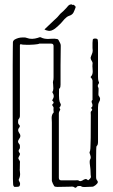

<svg xmlns="http://www.w3.org/2000/svg" viewBox="-20 -883 532 907"><path d="M330 1Q326 -2 319 -1.5Q312 -1 306 -1Q263 0 251 0Q239 0 236 -4Q232 -10 229.5 -16Q227 -22 225 -28Q225 -30 225 -37Q225 -44 225 -69Q225 -94 225 -150Q225 -206 225 -305Q225 -310 224.5 -315.5Q224 -321 224 -326Q224 -333 226 -339.5Q228 -346 233 -351Q234 -353 233.5 -355.5Q233 -358 233 -359Q232 -365 233 -371Q234 -377 230 -381Q224 -388 229 -391.5Q234 -395 233 -400Q232 -404 228.5 -406Q225 -408 228 -412Q234 -421 234 -428.5Q234 -436 229 -444Q226 -447 228 -450Q232 -455 232 -465Q232 -475 231 -484Q230 -493 230 -494Q230 -499 231 -501Q233 -504 233 -518.5Q233 -533 233 -568.5Q233 -604 233 -666Q233 -677 221 -677H166Q161 -674 141.5 -672.5Q122 -671 103.5 -671.5Q85 -672 82 -673Q78 -676 76.5 -674Q75 -672 74 -670V-350Q74 -345 74 -335.5Q74 -326 67 -319Q66 -318 65.5 -308Q65 -298 70 -294Q78 -287 69 -278Q62 -268 70 -256Q82 -241 70 -226Q61 -214 69 -205Q74 -200 74 -194.5Q74 -189 74 -184Q73 -180 70.5 -177Q68 -174 68 -170Q68 -166 72 -161Q76 -156 74 -154Q73 -149 69.5 -143.5Q66 -138 67 -133Q69 -129 72.5 -124Q76 -119 74 -113Q74 -91 73.5 -85Q73 -79 73 -79.5Q73 -80 73.5 -78Q74 -76 75 -61Q75 -48 69 -36Q67 -32 71 -26Q75 -20 75 -14Q74 -5 70.5 -2.5Q67 0 50 0Q46 0 44 -4.5Q42 -9 42 -13Q42 -19 41.5 -25.5Q41 -32 41 -38Q41 -61 41 -109Q41 -157 40.5 -220Q40 -283 40 -349Q40 -411 40 -469.5Q40 -528 40 -575.5Q40 -623 40.5 -652Q41 -681 41 -683Q41 -690 49 -696Q58 -701 67 -703.5Q76 -706 86 -706Q91 -706 96 -706Q101 -706 106 -704Q119 -699 132 -699.5Q145 -700 158 -704Q162 -706 166.5 -707Q171 -708 174 -706Q182 -702 190.5 -700.5Q199 -699 207 -699Q213 -699 225.5 -700Q238 -701 247 -699Q255 -699 258 -691Q261 -685 264 -679.5Q267 -674 267 -667Q266 -621 266 -575Q266 -529 266 -483Q266 -477 265 -472Q264 -467 259 -463Q258 -427 259.5 -414Q261 -401 266 -393Q268 -391 267 -386Q266 -381 264 -379Q259 -375 262.5 -370.5Q266 -366 264 -364Q262 -360 260 -356Q258 -352 258 -347V-43Q258 -31 270 -31H332Q338 -31 343 -31.5Q348 -32 352 -30Q357 -26 363.5 -28Q370 -30 375 -34Q379 -36 382.5 -37Q386 -38 390 -36Q392 -35 394.5 -32.5Q397 -30 400 -34Q411 -43 409.5 -49.5Q408 -56 408 -66Q408 -83 405 -103Q402 -123 406 -130Q411 -137 406.5 -150Q402 -163 403 -164Q406 -168 407 -181.5Q408 -195 408.5 -231.5Q409 -268 409 -339Q409 -344 408.5 -350Q408 -356 413 -360Q418 -365 413 -369.5Q408 -374 415 -378Q419 -386 414.5 -396Q410 -406 417 -411V-498Q418 -506 411 -515Q406 -518 410 -522Q415 -527 416.5 -533.5Q418 -540 418 -546Q418 -558 417 -563Q416 -568 417 -580Q419 -587 413.5 -595Q408 -603 408 -610Q410 -618 414 -627Q418 -636 418 -644Q417 -649 417 -656Q417 -663 417 -667Q417 -674 417 -680.5Q417 -687 418 -693Q418 -698 421.5 -699.5Q425 -701 429 -701Q441 -701 442 -694Q443 -688 443 -681.5Q443 -675 443 -668V-520Q443 -515 443.5 -509Q444 -503 446 -498Q450 -492 445 -486Q439 -477 445 -468Q446 -468 445.5 -455Q445 -442 445 -441Q445 -438 445 -435.5Q445 -433 446 -431Q458 -417 449 -403Q445 -396 444 -389.5Q443 -383 443 -375V-211Q443 -207 442 -202Q441 -197 436 -192Q435 -191 434.5 -174.5Q434 -158 434 -134.5Q434 -111 434 -87Q434 -63 434 -46Q434 -35 440 -29Q442 -27 442 -22Q441 -16 431.5 -8.5Q422 -1 416 -1Q388 0 378.5 0.5Q369 1 363 -3Q361 -5 357.5 -4.5Q354 -4 351 -4Q346 -5 341.5 1Q337 7 330 1ZM190 -744Q201 -754 211 -764Q221 -774 232 -784Q253 -802 265 -818Q273 -825 280 -831.5Q287 -838 294 -846Q298 -851 302.5 -856Q307 -861 314 -862Q316 -864 319 -861.5Q322 -859 324 -860Q327 -862 333 -856.5Q339 -851 337 -848Q333 -836 327.5 -824.5Q322 -813 306 -808Q300 -806 295 -802Q290 -798 285 -793Q278 -784 267.5 -773Q257 -762 240 -748Q222 -735 208.5 -737.5Q195 -740 190 -744Z"/></svg>

Font: Sankofa Display
Style: Regular
Weight: 400
Designer: Batsirai Madzonga
Foundry: Batsirai Madzonga
Version: Version 1.000; ttfautohint (v1.8.4.7-5d5b)